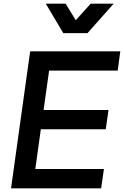

<svg xmlns="http://www.w3.org/2000/svg" viewBox="-20 -1024 674 1044"><path d="M40 0H530L545 -105H172L202 -321H555L570 -426H217L247 -640H620L634 -745H144ZM229 -1004 324 -844H456L598 -1004H473L392 -914L337 -1004Z"/></svg>

Font: Mluvka SemiBold
Style: Italic
Weight: 600
Italic angle: -8°
Designer: Modified by Jiří Krblich, Original typeface by Gumpita Rahayu
Foundry: Gumpita Rahayu & Jiří Krblich
Version: Version 2.000;Glyphs 3.1.1 (3134)